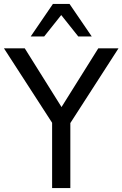

<svg xmlns="http://www.w3.org/2000/svg" viewBox="-27 -949 618 969"><path d="M236 0V-366L255 -300L-7 -705H98L289 -400H278L469 -705H571L310 -300L328 -366V0ZM128 -765 240 -929H324L436 -765H368L282 -873L196 -765Z"/></svg>

Font: Nunito Sans 10pt SemiCondensed Medium
Style: Regular
Weight: 500
Width: 4
Designer: Vernon Adams
Foundry: Vernon Adams
Version: Version 3.101;gftools[0.9.27]